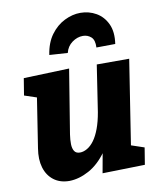

<svg xmlns="http://www.w3.org/2000/svg" viewBox="-90 -877 800 962"><g transform="rotate(-10 310.5 -396.0)"><path d="M186 14Q138 14 106 -10.5Q74 -35 61.5 -77Q49 -119 58 -174L101 -451L113 -421L35 -447L49 -533L281 -541L228 -215Q224 -188 224.5 -166Q225 -144 233.5 -130.5Q242 -117 262 -117Q280 -117 299 -128Q318 -139 334.5 -161.5Q351 -184 364 -219Q377 -254 385 -301L421 -537H586L516 -87L496 -116L585 -86L571 0L355 5L384 -156L435 -247Q418 -157 377 -99.5Q336 -42 285.5 -14.5Q235 13 186 14ZM384 -806Q428 -806 464.5 -785Q501 -764 520 -723Q539 -682 530 -622L434 -621Q436 -659 418.5 -674.5Q401 -690 377 -690Q348 -690 322 -671Q296 -652 288 -619L195 -625Q204 -686 233.5 -726Q263 -766 303.5 -786Q344 -806 384 -806Z"/></g></svg>

Font: Bitter Thin ExtraBold
Style: Italic
Weight: 800
Italic angle: -9°
Version: Version 2.002